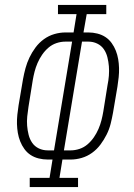

<svg xmlns="http://www.w3.org/2000/svg" viewBox="-20 -755 540 775"><path d="M100 0V-37H180L192 -111H173Q154 -111 136 -115.5Q118 -120 103.5 -129.5Q89 -139 78.5 -153.5Q68 -168 61.5 -184.5Q55 -201 52 -218.5Q49 -236 48.5 -254.5Q48 -273 50 -292Q52 -311 55 -330L73 -436Q77 -458 83 -480Q89 -502 99 -523Q109 -544 123.5 -563.5Q138 -583 157.5 -597Q177 -611 199.5 -617.5Q222 -624 244 -624H277L289 -698H214V-735H409V-698H330L317 -624H337Q355 -624 373 -619.5Q391 -615 405.5 -605.5Q420 -596 430.5 -581.5Q441 -567 447.5 -550.5Q454 -534 457 -516.5Q460 -499 460.5 -480.5Q461 -462 459 -443Q457 -424 454 -405L436 -299Q432 -277 426.5 -255Q421 -233 410.5 -212Q400 -191 385.5 -171.5Q371 -152 351.5 -138Q332 -124 309.5 -117.5Q287 -111 265 -111H232L220 -37H295V0ZM173 -148H198L271 -587H244Q226 -587 208 -581Q190 -575 175.5 -562.5Q161 -550 150 -534Q139 -518 131.5 -500.5Q124 -483 119.5 -465.5Q115 -448 112 -430L95 -324Q92 -305 90 -285.5Q88 -266 89.5 -247.5Q91 -229 95.5 -211Q100 -193 110 -178.5Q120 -164 136.5 -156Q153 -148 173 -148ZM265 -148Q283 -148 301 -154Q319 -160 333.5 -172.5Q348 -185 359 -201Q370 -217 377.5 -234.5Q385 -252 389.5 -269.5Q394 -287 397 -305L414 -411Q418 -430 419.5 -449.5Q421 -469 419.5 -487.5Q418 -506 413.5 -524Q409 -542 399 -556.5Q389 -571 372.5 -579Q356 -587 337 -587H311L238 -148Z"/></svg>

Font: Iosevka Slab Extralight
Style: Italic
Weight: 200
Italic angle: -9°
Monospace: yes
Designer: Belleve Invis
Foundry: Belleve Invis
Version: Version 11.1.1; ttfautohint (v1.8.3)